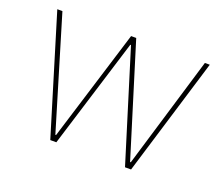

<svg xmlns="http://www.w3.org/2000/svg" viewBox="-90 -640 906 775"><g transform="rotate(20 362.5 -253.0)"><path d="M35 -506H57L201 -27H204L352 -506H374L522 -27H525L669 -506H690L536 0H510L364 -472H361L215 0H189Z"/></g></svg>

Font: IBM Plex Sans Hebrew Thin
Style: Regular
Weight: 100
Designer: Mike Abbink, Paul van der Laan, Pieter van Rosmalen, Yanek Iontef
Foundry: Bold Monday
Version: Version 1.2